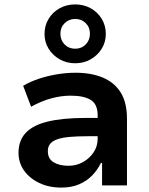

<svg xmlns="http://www.w3.org/2000/svg" viewBox="-20 -841 675 871"><path d="M258 10Q202 10 158 -11Q114 -32 89 -67.5Q64 -103 64 -148Q64 -203 96.5 -238Q129 -273 196.5 -289.5Q264 -306 369 -306H442V-223H377Q331 -223 297 -220Q263 -217 241 -209.5Q219 -202 208 -189Q197 -176 197 -155Q197 -121 223 -105Q249 -89 291 -89Q327 -89 357 -106Q387 -123 405 -150.5Q423 -178 423 -211V-318Q423 -368 392 -387.5Q361 -407 300 -407Q259 -407 215 -395.5Q171 -384 121 -357L85 -452Q120 -472 158.5 -484.5Q197 -497 239 -504Q281 -511 323 -511Q394 -511 446.5 -489Q499 -467 527.5 -421.5Q556 -376 556 -302V0H443V-102H438Q423 -71 398.5 -45.5Q374 -20 339 -5Q304 10 258 10ZM321 -554Q282 -554 250.5 -572Q219 -590 200.5 -620Q182 -650 182 -687Q182 -725 200.5 -755.5Q219 -786 250.5 -803.5Q282 -821 321 -821Q360 -821 391.5 -803.5Q423 -786 441.5 -755.5Q460 -725 460 -687Q460 -650 441.5 -620Q423 -590 391.5 -572Q360 -554 321 -554ZM321 -620Q350 -620 369 -639.5Q388 -659 388 -688Q388 -717 369 -736Q350 -755 321 -755Q293 -755 273.5 -736Q254 -717 254 -688Q254 -659 273 -639.5Q292 -620 321 -620Z"/></svg>

Font: Nunito Sans 7pt
Style: Bold
Weight: 700
Designer: Vernon Adams
Foundry: Vernon Adams
Version: Version 3.101;gftools[0.9.27]